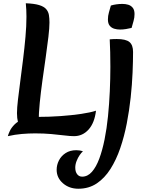

<svg xmlns="http://www.w3.org/2000/svg" viewBox="-20 -822 918 1176"><path d="M219 -30 112 -31Q96 -51 90 -74.5Q84 -98 84 -129Q84 -160 90 -211.5Q96 -263 104.5 -327Q113 -391 121.5 -460Q130 -529 136 -596Q142 -663 142 -720Q142 -741 141 -762Q140 -783 138 -802Q190 -800 219.5 -791Q249 -782 262.5 -766.5Q276 -751 279.5 -730.5Q283 -710 283 -684Q283 -652 276.5 -596Q270 -540 260 -471Q250 -402 240 -330Q230 -258 223.5 -192.5Q217 -127 217 -78Q217 -65 217.5 -53Q218 -41 219 -30ZM28 12Q31 0 40 -19.5Q49 -39 68.5 -59Q88 -79 122 -92.5Q156 -106 209 -106Q282 -106 351.5 -111Q421 -116 478 -124.5Q535 -133 568 -144Q559 -69 522.5 -28.5Q486 12 433 12Q410 12 374.5 7.5Q339 3 293.5 -1Q248 -5 195 -5Q156 -5 114 -1.5Q72 2 28 12ZM460 334Q404 334 365.5 300.5Q327 267 327 218Q327 188 341 160.5Q355 133 382 115.5Q409 98 447 98Q456 98 467 99.5Q478 101 488 105Q479 112 468 128Q457 144 449 164.5Q441 185 441 205Q441 230 452.5 245Q464 260 483 260Q517 260 543 230.5Q569 201 588 150Q607 99 620.5 32Q634 -35 641.5 -110Q649 -185 652.5 -262.5Q656 -340 656 -412Q656 -459 655 -501.5Q654 -544 652 -581Q660 -582 673 -582.5Q686 -583 695 -583Q751 -583 773 -564.5Q795 -546 795 -504Q795 -449 792 -377Q789 -305 780.5 -225.5Q772 -146 756.5 -66Q741 14 716.5 85.5Q692 157 656.5 213Q621 269 572.5 301.5Q524 334 460 334ZM786 -651Q770 -647 751.5 -644Q733 -641 715 -641Q697 -641 680 -646Q663 -651 652 -664.5Q641 -678 641 -703Q641 -725 647 -745.5Q653 -766 659 -788Q675 -793 693.5 -795.5Q712 -798 730 -798Q749 -798 765.5 -793Q782 -788 793 -774.5Q804 -761 804 -736Q804 -714 798 -693.5Q792 -673 786 -651Z"/></svg>

Font: Merienda
Style: Bold
Weight: 700
Designer: Eduardo Rodriguez Tunni
Foundry: Eduardo Rodriguez Tunni
Version: Version 2.001